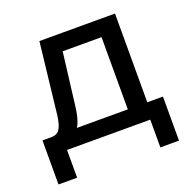

<svg xmlns="http://www.w3.org/2000/svg" viewBox="-114 -608 846 852"><g transform="rotate(-20 309.0 -182.5)"><path d="M43 -34V-77H61Q82 -77 93.5 -86Q105 -95 112 -116.5Q119 -138 123 -177L159 -496H516V-46H424V-479L489 -418H174L248 -479L210 -170Q204 -119 190.5 -89.5Q177 -60 151 -47Q125 -34 80 -34ZM21 131V-77H590V131H502V-59L560 0H74L109 -59V131Z"/></g></svg>

Font: Wix Madefor Display Medium
Style: Regular
Weight: 500
Designer: Dalton Maag Ltd
Foundry: Dalton Maag Ltd
Version: Version 3.100